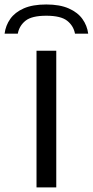

<svg xmlns="http://www.w3.org/2000/svg" viewBox="-61 -816 404 836"><path d="M98 0V-595H184V0ZM-41 -669.5Q-36.5 -705 -16.2 -733.8Q4 -762.5 42.5 -779.5Q81 -796.5 140.5 -796.5Q199.5 -796.5 238.5 -779.2Q277.5 -762 298 -733.2Q318.5 -704.5 323 -669.5H265.5Q259 -704 231.2 -725.8Q203.5 -747.5 140.5 -747.5Q77.5 -747.5 50.2 -725.8Q23 -704 16.5 -669.5Z"/></svg>

Font: Encode Sans SC Expanded
Style: Regular
Weight: 400
Width: 7
Designer: Multiple Designers
Foundry: Impallari Type
Version: Version 3.002